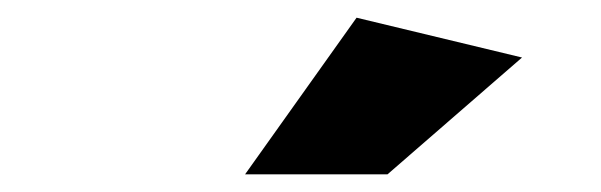

<svg xmlns="http://www.w3.org/2000/svg" viewBox="-20 -770 679 217"><path d="M257 -573 383 -750 570 -705 418 -573Z"/></svg>

Font: Livvic Black
Style: Regular
Weight: 900
Designer: Jacques Le Bailly, Baron von Fonthausen
Version: Version 1.001; ttfautohint (v1.8.2)